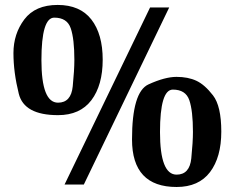

<svg xmlns="http://www.w3.org/2000/svg" viewBox="-20 -744 946 774"><path d="M691.9 -40Q744.6 -40 751.2 -106Q757.8 -171.9 757.8 -212.4Q757.8 -297.4 743.2 -340.1Q728.5 -382.8 676.8 -382.8Q625 -382.8 625 -211.4Q625 -40 691.9 -40ZM691.9 9.8Q512.2 9.8 512.2 -181.9Q512.2 -373.5 578.6 -403.8Q645 -434.1 691.4 -434.1Q737.8 -434.1 771.5 -418.5Q805.2 -402.8 838.6 -359.6Q872.1 -316.4 872.1 -213.4Q872.1 -110.4 826.7 -50.3Q781.2 9.8 691.9 9.8ZM317.9 0H240.2L585 -713.9H662.1ZM213.9 -330.1Q266.6 -330.1 273.2 -396Q279.8 -461.9 279.8 -502.4Q279.8 -587.4 265.1 -630.1Q250.5 -672.9 198.7 -672.9Q147 -672.9 147 -501.5Q147 -330.1 213.9 -330.1ZM213.9 -279.8Q77.1 -279.8 55.7 -366.2Q34.2 -452.6 34.2 -530Q34.2 -607.4 78.1 -665.8Q122.1 -724.1 212.4 -724.1Q302.7 -724.1 348.4 -665.3Q394 -606.4 394 -503.4Q394 -400.4 348.4 -340.1Q302.7 -279.8 213.9 -279.8Z"/></svg>

Font: DroidSerif-Bold
Style: Bold
Weight: 700
Foundry: Ascender Corporation
Version: Version 1.00 build 112